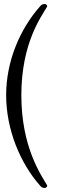

<svg xmlns="http://www.w3.org/2000/svg" viewBox="-20 -794 291 959"><path d="M203.8 144.9C210.9 144.9 218 136.4 215.2 131.4C185.4 80.3 86.6 -59.3 86.6 -318.2C86.6 -577.8 185.4 -709.5 215.2 -760.7C218 -765.6 210.9 -774.1 203.8 -774.1C193.2 -774.1 186.8 -770.2 180.4 -762.8C79.2 -648.4 10.7 -487.6 10.7 -318.9C10.7 -149.5 79.2 19.2 180.4 133.5C186.8 141 193.2 144.9 203.8 144.9Z"/></svg>

Font: Margiela Serif Light
Style: Regular
Weight: 300
Designer: Andreas Faust, Stefan Endress
Version: Version 1.002;FEAKit 1.0